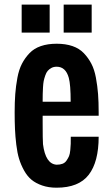

<svg xmlns="http://www.w3.org/2000/svg" viewBox="-20 -829 484 857"><path d="M76.7 -808.6H201.7V-683.6H76.7ZM264.2 -808.6H389.2V-683.6H264.2ZM170.4 -281.2Q170.4 -204.1 171.9 -185.5Q183.1 -96.7 232.9 -93.8Q248 -93.8 259.3 -98.1Q270.5 -102.5 277.3 -112.8Q284.2 -123 288.1 -132.1Q292 -141.1 293.7 -158.7Q295.4 -176.3 295.7 -187Q295.9 -197.8 295.9 -218.8H420.4Q420.4 -106.4 376 -48.8Q331.5 8.8 232.4 8.8Q196.8 8.8 168.5 -1Q140.1 -10.7 120.8 -26.6Q101.6 -42.5 87.4 -68.1Q73.2 -93.8 65.2 -120.1Q57.1 -146.5 52.7 -183.3Q48.3 -220.2 46.9 -252.4Q45.4 -284.7 45.4 -327.1Q45.4 -373.5 48.1 -409.2Q50.8 -444.8 57.6 -481.7Q64.5 -518.6 77.9 -544.4Q91.3 -570.3 111.6 -591.6Q131.8 -612.8 162.4 -623.3Q192.9 -633.8 232.9 -633.8Q272.9 -633.8 303.5 -623.3Q334 -612.8 354.2 -591.6Q374.5 -570.3 387.9 -544.4Q401.4 -518.6 408.2 -481.7Q415 -444.8 417.7 -409.2Q420.4 -373.5 420.4 -327.1V-312.5H170.4ZM295.4 -375Q295.4 -451.2 287.1 -481.4Q273.4 -531.2 232.9 -531.2Q219.7 -531.2 209.7 -525.9Q199.7 -520.5 193.1 -512.9Q186.5 -505.4 181.9 -491.7Q177.2 -478 175 -467.3Q172.9 -456.5 171.9 -438Q170.9 -419.4 170.7 -409.4Q170.4 -399.4 170.4 -380.4Q170.4 -377 170.4 -375Z"/></svg>

Font: OswaldRegular
Style: Regular
Weight: 400
Designer: vernon adams
Foundry: vernon adams
Version: Version 1.000